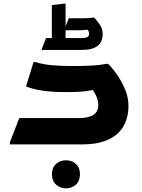

<svg xmlns="http://www.w3.org/2000/svg" viewBox="-20 -816 800 1085"><path d="M35.6 -10.8 88.8 -148.7H422.1Q464.6 -148.7 489.1 -157.8Q513.7 -166.8 524.6 -183.4Q535.6 -199.9 535.6 -220.7Q535.6 -250.3 521.9 -277.9Q508.3 -305.4 490.7 -323.8L563.5 -319.3Q521.6 -309.8 491.6 -304.8Q461.7 -299.9 435.8 -297.8Q410 -295.8 379.6 -295.8H340.8Q311.3 -295.8 273.7 -298.1Q236.2 -300.4 198.4 -307.4Q160.6 -314.4 127.2 -327.8L169.6 -465.4H180.4Q223.2 -451.5 276 -447.3Q328.8 -443 378.4 -443H410.4Q457.8 -443 503.5 -445.7Q549.2 -448.4 579.2 -455H591.2Q616.9 -429.6 643.1 -391.7Q669.3 -353.7 687.7 -309Q706 -264.2 706 -216.9Q706 -173.7 692.6 -134.7Q679.2 -95.7 649 -65.4Q618.7 -35.1 568.1 -17.6Q517.5 0 443.8 0H35.6ZM273.5 168.7Q273.5 131 296.7 110.4Q319.9 89.8 353.1 89.8Q386.2 89.8 409.1 110.4Q431.9 131 431.9 168.7Q431.9 206.3 409.2 227.3Q386.4 248.2 352.7 248.2Q319.9 248.2 296.7 227.3Q273.5 206.3 273.5 168.7ZM350.5 -571.7 335.9 -600.7H434Q462.2 -600.7 472.9 -606.1Q483.5 -611.4 483.5 -624.3Q483.5 -630.4 481.3 -637.7Q479 -644.9 473.4 -648.4Q461.3 -646.7 449.4 -645.9Q437.4 -645 421.3 -645H341.8L368.8 -712.7H435.3Q455.1 -712.7 473.7 -713.6Q492.2 -714.4 503.9 -716.4H511.9Q527.2 -701.3 543.8 -677.2Q560.3 -653 560.3 -623.4Q560.3 -599.9 550.4 -579.4Q540.4 -558.9 514.6 -546.5Q488.7 -534 442.5 -534H215.6V-538.1L240 -600.7H287.9L273 -571.7V-787.3L350.5 -796.4Z"/></svg>

Font: Kufam
Style: Regular
Weight: 400
Designer: Wael Morcos, Artur Schmal
Foundry: Original Type
Version: Version 1.301; ttfautohint (v1.8.3)